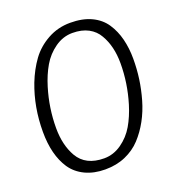

<svg xmlns="http://www.w3.org/2000/svg" viewBox="-155 -996 1044 1135"><g transform="rotate(-20 367.0 -429.0)"><path d="M102 -85Q42 -175 42 -321Q42 -476 94 -612Q123 -686 164.5 -743Q206 -800 271 -836Q336 -872 413.5 -872Q491 -872 546 -846Q601 -820 632 -773.5Q663 -727 677.5 -669Q692 -611 692 -545.5Q692 -480 683.5 -419Q675 -358 657 -295Q639 -232 609 -177Q579 -122 539 -79Q499 -36 442 -11Q385 14 314 14Q243 14 188.5 -12Q134 -38 102 -85ZM330 -50Q389 -50 440 -86Q491 -122 522.5 -176Q554 -230 575 -299Q612 -421 612 -546Q612 -653 568 -728Q546 -767 505 -789Q464 -811 405 -811Q346 -811 295 -775Q244 -739 212.5 -685Q181 -631 160 -562Q123 -440 123 -315Q123 -208 166 -133Q214 -50 330 -50Z"/></g></svg>

Font: Kite One
Style: Regular
Weight: 400
Designer: Eduardo Rodriguez Tunni
Foundry: Eduardo Rodriguez Tunni
Version: Version 1.001